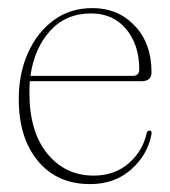

<svg xmlns="http://www.w3.org/2000/svg" viewBox="-20 -456 430 486"><path d="M363.5 -273Q363.5 -250.5 338.5 -250.5H55.5Q54.5 -236 54.5 -221Q54.5 -122 100 -66.8Q145.5 -11.5 217 -11.5Q269.5 -11.5 305.2 -42.2Q341 -73 351 -118Q352.5 -125.5 358 -125.5Q365 -125.5 363.5 -116.5Q354 -64.5 312.2 -27.2Q270.5 10 208 10Q124.5 10 76 -48.5Q27.5 -107 27.5 -205Q27.5 -270 50.8 -322Q74 -374 115.8 -404.8Q157.5 -435.5 214 -435.5Q279 -435.5 321.2 -390.8Q363.5 -346 363.5 -273ZM210.5 -422Q147 -422 107 -378Q67 -334 57 -264H316Q332.5 -264 332.5 -280Q332.5 -342.5 299.5 -382.2Q266.5 -422 210.5 -422Z"/></svg>

Font: Fraunces 144pt S050 Thin
Style: Regular
Weight: 100
Version: Version 1.000; ttfautohint (v1.8.3)